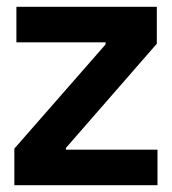

<svg xmlns="http://www.w3.org/2000/svg" viewBox="-20 -542 503 562"><path d="M22 0V-107L289 -412V-418H28V-522H439V-414L173 -109V-104H441V0Z"/></svg>

Font: Bricolage Grotesque 96pt ExtraBold 96pt SemiBold
Style: Regular
Weight: 600
Version: Version 1.001;gftools[0.9.33.dev8+g029e19f]